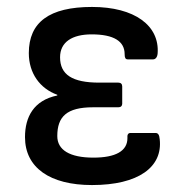

<svg xmlns="http://www.w3.org/2000/svg" viewBox="-20 -521 525 553"><path d="M245 12C379 12 449 -40 440 -120C439 -133 435 -138 428 -138H356C349 -138 346 -133 347 -123C347 -86 313 -67 249 -67C181 -67 145 -89 145 -129C145 -185 172 -212 248 -212H321C328 -212 332 -216 332 -222V-272C332 -279 328 -283 321 -283H266C188 -283 153 -306 153 -356C153 -400 188 -422 244 -422C308 -422 339 -402 339 -365C339 -355 341 -350 348 -350H421C427 -350 433 -355 434 -367C440 -447 368 -501 245 -501C122 -501 63 -457 63 -368C63 -310 95 -266 145 -248V-246C77 -232 52 -184 52 -126C52 -38 124 12 245 12Z"/></svg>

Font: Sofia Sans Cond SemiBold
Style: Regular
Weight: 600
Width: 3
Designer: Botio Nikoltchev, Ani Petrova
Foundry: lettersoup
Version: Version 4.100